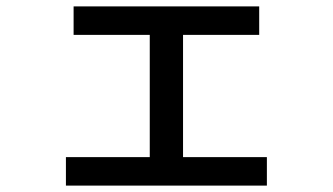

<svg xmlns="http://www.w3.org/2000/svg" viewBox="-20 -580 1040 600"><path d="M210 -560H790V-471H552V-89H814V0H186V-89H448V-471H210Z"/></svg>

Font: M PLUS 1p Medium
Style: Regular
Weight: 500
Version: Version 1.062